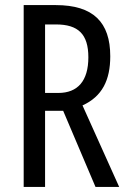

<svg xmlns="http://www.w3.org/2000/svg" viewBox="-20 -734 501 754"><path d="M199 -714H73V0H157V-299H228L355 0H448L304 -320C381 -355 413 -419 413 -513C413 -647 346 -714 199 -714ZM200 -638C287 -638 327 -600 327 -509C327 -416 285 -369 209 -369H157V-638Z"/></svg>

Font: Noto Sans Arabic UI XCn
Style: Regular
Weight: 400
Width: 2
Designer: Monotype Design Team, Nadine Chahine and Nizar Qandah
Foundry: Monotype Imaging Inc.
Version: Version 2.010